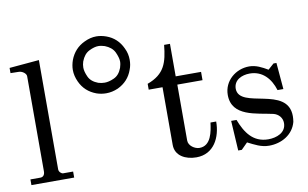

<svg xmlns="http://www.w3.org/2000/svg" viewBox="-83 -984 1866 1163"><g transform="rotate(-10 850.5 -402.0)"><path d="M25 -35V0H288V-37H227C216 -37 201 -50 201 -66V-738L18 -722V-690L68 -689C90 -689 114 -671 114 -654V-69C114 -48 104 -35 86 -35Z M568 -469C593 -469 617 -474 642 -485C686 -506 716 -539 732 -584C740 -604 743 -624 743 -644C743 -669 738 -693 726 -717C706 -761 673 -792 628 -808C608 -815 588 -819 568 -819C543 -819 519 -813 494 -801C451 -781 421 -748 404 -703C397 -683 393 -663 393 -643C393 -618 399 -594 410 -570C430 -526 463 -496 509 -479C529 -472 549 -469 568 -469ZM570 -534C557 -534 544 -536 531 -540C502 -551 483 -567 473 -589C463 -611 458 -630 458 -646C458 -658 460 -671 464 -683C475 -712 491 -732 513 -743C535 -754 554 -759 570 -759C583 -759 596 -756 609 -752C637 -741 657 -725 668 -702C678 -680 684 -660 684 -644C684 -632 681 -619 677 -606C666 -577 650 -558 627 -548C605 -538 586 -534 570 -534Z M910 -446V-91C910 -24 972 8 1039 8C1147 8 1194 -88 1194 -185H1159C1152 -131 1139 -45 1067 -45C1039 -45 1001 -69 1001 -102V-446H1156V-497H1000V-697H964C953 -590 934 -522 825 -482V-446Z M1284 -173 1295 11H1317L1356 -28C1398 -7 1436 15 1485 15C1561 15 1634 -25 1654 -102C1656 -115 1657 -127 1657 -137C1657 -325 1348 -232 1345 -359C1345 -414 1396 -436 1444 -436C1523 -436 1571 -380 1593 -308H1629L1615 -471H1597L1561 -439C1525 -460 1490 -479 1448 -479C1366 -479 1291 -418 1291 -331C1291 -196 1444 -193 1544 -170C1575 -162 1597 -137 1597 -105C1597 -45 1537 -24 1487 -24C1393 -24 1348 -92 1317 -173Z"/></g></svg>

Font: MusAnalysis
Style: Regular
Weight: 400
Version: Version 2.0